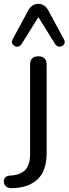

<svg xmlns="http://www.w3.org/2000/svg" viewBox="-78 -786 356 996"><path d="M-17 190Q-43 190 -52.5 174.5Q-62 159 -55.5 142.5Q-49 126 -28 125Q25 123 51.5 97Q78 71 78 14V-450Q78 -494 121 -494Q164 -494 164 -450V8Q164 100 116.5 144.5Q69 189 -17 190ZM253 -583Q262 -567 254 -556Q246 -545 232 -544Q218 -543 209 -556L121 -697L33 -556Q24 -543 10 -544Q-4 -545 -12 -556Q-20 -567 -12 -583L69 -733Q88 -766 121 -766Q153 -766 172 -733Z"/></svg>

Font: Chiron GoRound TC N
Style: Regular
Weight: 350
Designer: Ryoko NISHIZUKA 西塚涼子 (kana, bopomofo & ideographs); Paul D. Hunt (Latin, Greek & Cyrillic); Sandoll Communications 산돌커뮤니
Foundry: Adobe
Version: Version 1.000;hotconv 1.1.1;makeotfexe 2.6.0